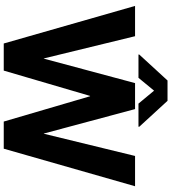

<svg xmlns="http://www.w3.org/2000/svg" viewBox="37 -974 936 1051"><g transform="rotate(90 505.5 -448.0)"><path d="M217.6 0 11.9 -718.8H177.7L299.4 -219.3H300.4L434.4 -718.8H576.6L710.5 -219.3H711.5L833.2 -718.8H999L793.4 0H644.9L506.4 -472.5H504.5L366 0ZM405.5 -737.5H278.1V-741.8L420.1 -896.5H531.4L673.4 -741.8V-737.5H546.7L475.8 -822.9Z"/></g></svg>

Font: Inter Display V
Style: Regular
Weight: 400
Designer: Rasmus Andersson
Foundry: rsms
Version: Version 3.015;git-src